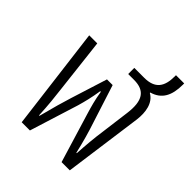

<svg xmlns="http://www.w3.org/2000/svg" viewBox="-189 -791 909 909"><g transform="rotate(45 265.5 -337.0)"><path d="M105 0H160L237 -246C247 -281 256 -316 264 -367H268C276 -318 285 -287 297 -247L372 0H427L481 -394C488 -449 479 -503 436 -527V-530C495 -547 519 -592 519 -666V-674H464V-666C464 -598 439 -559 366 -559H300V-518H339C412 -518 439 -477 427 -385L408 -239C401 -192 396 -134 393 -81H390C375 -145 363 -188 344 -245L285 -429H247L189 -245C172 -189 167 -173 143 -81H140C137 -147 131 -199 126 -240L94 -517H40Z"/></g></svg>

Font: Noto Sans Thai UI Condensed Light
Style: Regular
Weight: 300
Width: 3
Designer: Monotype Design Team
Foundry: Monotype Imaging Inc.
Version: Version 1.901